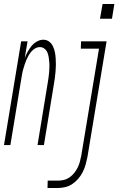

<svg xmlns="http://www.w3.org/2000/svg" viewBox="-57 -727 593 962"><path d="M444 -633 457 -707H516L504 -633ZM-37 0 49 -520H81L67 -436Q73 -452 81.5 -467.5Q90 -483 101 -496.5Q112 -510 128 -519Q144 -528 160 -528Q176 -528 188.5 -519Q201 -510 208 -495.5Q215 -481 218 -466Q221 -451 222 -435Q223 -419 223 -403Q223 -387 221.5 -370.5Q220 -354 218 -337.5Q216 -321 213 -305L163 0H131L182 -311Q184 -324 186 -337Q188 -350 189 -363Q190 -376 190.5 -389Q191 -402 190 -415Q189 -428 187 -440.5Q185 -453 180.5 -464Q176 -475 166 -483Q156 -491 143 -491Q131 -491 120 -485Q109 -479 100.5 -469Q92 -459 86 -448.5Q80 -438 75 -426.5Q70 -415 66.5 -403.5Q63 -392 59.5 -380.5Q56 -369 54 -357Q52 -345 50 -334L-5 0ZM181 215 182 178H234Q248 178 263 174.5Q278 171 291.5 161.5Q305 152 315 139.5Q325 127 332 113Q339 99 343 84Q347 69 350 54L439 -483H348L349 -520H477L381 60Q377 79 372 97.5Q367 116 358 134Q349 152 336 167.5Q323 183 306 194.5Q289 206 270 210.5Q251 215 232 215Z"/></svg>

Font: Iosevka SS04 XLt Obl
Style: Regular
Weight: 200
Italic angle: -9°
Monospace: yes
Designer: Belleve Invis
Foundry: Belleve Invis
Version: Version 19.0.0; ttfautohint (v1.8.4)